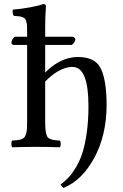

<svg xmlns="http://www.w3.org/2000/svg" viewBox="-20 -719 604 940"><path d="M349.1 -527.8Q349.1 -520.5 343.3 -511.2Q337.4 -502 330.1 -499H201.2V-363.8Q263.7 -426.3 330.1 -437Q342.3 -439.9 365.2 -439.9Q441.9 -438.5 469.2 -391.1Q502 -335.4 502 -201.2Q500.5 -54.2 441.2 54.7Q381.8 163.6 291 201.2Q283.7 196.3 276.9 184.1Q297.9 168.5 314.9 150.6Q332 132.8 351.3 101.1Q370.6 69.3 383.3 30.3Q396 -8.8 404.5 -68.1Q413.1 -127.4 413.1 -199.2Q413.1 -388.2 337.9 -391.1Q329.1 -392.6 313 -389.2Q257.3 -377.4 201.2 -319.8V-123Q201.2 -97.2 203.1 -81.8Q205.1 -66.4 208.7 -55.9Q212.4 -45.4 221.9 -40.5Q231.4 -35.6 242.2 -33.7Q252.9 -31.7 272.9 -30.8Q277.3 -26.4 277.3 -14.4Q277.3 -2.4 272.9 2Q204.6 0 157.2 0Q112.3 0 40 2Q35.6 -2.4 35.6 -14.4Q35.6 -26.4 40 -30.8Q57.1 -31.7 66.9 -33Q76.7 -34.2 85.9 -37.8Q95.2 -41.5 99.6 -46.9Q104 -52.2 107.4 -63Q110.8 -73.7 111.8 -87.6Q112.8 -101.6 112.8 -123V-499H45.9Q36.1 -501.5 36.1 -509.8Q36.1 -517.6 41.3 -526.9Q46.4 -536.1 53.2 -539.1H112.8V-560.1Q112.8 -580.1 112.3 -591.6Q111.8 -603 108.9 -613Q106 -623 102.8 -627.2Q99.6 -631.3 90.8 -634.8Q82 -638.2 73.5 -639.2Q64.9 -640.1 47.9 -641.1Q39.1 -653.8 43 -671.9Q78.1 -674.3 124.8 -682.6Q171.4 -690.9 190.9 -699.2Q205.1 -699.2 205.1 -688Q201.2 -647.9 201.2 -583V-539.1H334Q344.2 -538.1 349.1 -527.8Z"/></svg>

Font: Common Serif News
Style: Regular
Weight: 450
Designer: Philipp H. Poll, Khaled Hosny
Foundry: Stefan Peev, Context Ltd.
Version: Version 1.026